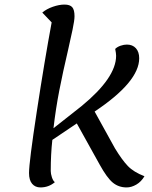

<svg xmlns="http://www.w3.org/2000/svg" viewBox="-20 -795 666 840"><path d="M612 -24Q598 0 576.5 12.5Q555 25 534 25Q499 25 473.5 4Q448 -17 416 -75L316 -255L209 -183Q202 -120 202 -47Q202 -35 207 -19.5Q212 -4 220 2Q193 25 157 25Q134 25 120.5 9Q107 -7 107 -38Q107 -85 141 -307.5Q175 -530 206 -697L165 -740Q184 -756 211.5 -765.5Q239 -775 262 -775Q286 -775 296 -763.5Q306 -752 306 -724Q306 -706 297.5 -665.5Q289 -625 278 -577Q255 -479 239.5 -399.5Q224 -320 214 -234L337 -331Q488 -455 488 -551Q488 -561 484 -581Q493 -590 507.5 -595Q522 -600 535 -600Q560 -600 574.5 -584Q589 -568 589 -540Q589 -437 394 -307L483 -146Q514 -95 539.5 -68.5Q565 -42 612 -24Z"/></svg>

Font: Lemonada Light
Style: Regular
Weight: 300
Designer: Mohamed Gaber (Arabic) Eduardo Tunni (Latin)
Foundry: Kief Type Foundry
Version: Version 3.006